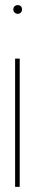

<svg xmlns="http://www.w3.org/2000/svg" viewBox="-20 -730 136 750"><path d="M39 0H57V-501H39ZM49 -710Q42 -710 37 -705.5Q32 -701 32 -693Q32 -686 37 -681Q42 -676 49 -676Q57 -676 61.5 -681Q66 -686 66 -693Q66 -701 61.5 -705.5Q57 -710 49 -710Z"/></svg>

Font: Advent Pro Thin
Style: Regular
Weight: 250
Version: Version 3.000